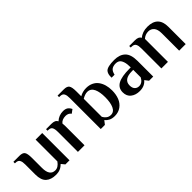

<svg xmlns="http://www.w3.org/2000/svg" viewBox="100 -1495 2339 2339"><g transform="rotate(-45 1270.0 -325.0)"><path d="M250 9.8Q163.6 9.8 117.2 -32.7Q70.8 -75.2 70.8 -171.9V-344.2Q70.8 -369.1 68.1 -385.5Q65.4 -401.9 58.3 -416Q51.3 -430.2 37.1 -437Q22.9 -443.8 1 -443.8H-8.8V-470.2H95.2Q147.9 -470.2 166.5 -444.6Q185.1 -418.9 185.1 -344.2V-171.9Q185.1 -35.2 279.8 -35.2Q332 -35.2 374 -95.2V-470.2H487.8V0H417L381.8 -43H377Q328.1 9.8 250 9.8Z M632.8 0V-344.2Q632.8 -395 619.1 -419.4Q605.5 -443.8 564 -443.8H553.7V-470.2H644.5Q679.2 -470.2 699 -460.7Q718.8 -451.2 728.5 -430.2Q782.7 -480 854.5 -480Q897 -480 920.9 -461.9Q927.7 -457 934.1 -449.7Q940.4 -442.4 943.8 -437.3Q947.3 -432.1 951.2 -425Q955.1 -418 955.6 -417L908.7 -381.8Q882.8 -417 835.9 -417Q774.4 -417 743.7 -377.9Q746.6 -352.5 746.6 -337.9V0Z M1260.3 9.8Q1214.8 9.8 1184.1 -6.1Q1153.3 -22 1137.2 -44.9H1132.3L1097.7 0H1026.4V-534.2Q1026.4 -559.1 1023.7 -575.4Q1021 -591.8 1013.9 -606Q1006.8 -620.1 992.7 -627Q978.5 -633.8 956.5 -633.8H942.4V-660.2H1050.3Q1103 -660.2 1121.8 -634.5Q1140.6 -608.9 1140.6 -534.2V-450.2Q1191.4 -480 1253.4 -480Q1304.2 -480 1343.8 -460.9Q1383.3 -441.9 1408 -408.2Q1432.6 -374.5 1445.1 -330.6Q1457.5 -286.6 1457.5 -234.9Q1457.5 -165.5 1436 -111.1Q1414.6 -56.6 1369.1 -23.4Q1323.7 9.8 1260.3 9.8ZM1236.3 -33.2Q1288.6 -33.2 1314 -88.1Q1339.4 -143.1 1339.4 -234.9Q1339.4 -279.8 1333.5 -315.4Q1327.6 -351.1 1314.9 -378.9Q1302.2 -406.7 1280.8 -421.9Q1259.3 -437 1229.5 -437Q1190.4 -437 1140.6 -407.2V-96.2Q1155.3 -68.8 1179.2 -51Q1203.1 -33.2 1236.3 -33.2Z M1690.9 9.8Q1621.6 9.8 1576.4 -25.6Q1531.2 -61 1531.2 -127Q1531.2 -202.6 1594.7 -237.8Q1658.2 -272.9 1794.9 -272.9H1815.9Q1815.9 -335 1803.2 -372.1Q1790.5 -409.2 1769.8 -423.1Q1749 -437 1717.3 -437Q1675.8 -437 1649.9 -418Q1624 -398.9 1613.3 -349.1H1562Q1562 -371.1 1563 -384.5Q1564 -397.9 1569.8 -415.3Q1575.7 -432.6 1586.9 -444.8Q1619.6 -480 1736.8 -480Q1829.1 -480 1879.6 -431.2Q1930.2 -382.3 1930.2 -270V0H1858.9L1824.2 -44.9H1818.8Q1802.7 -22 1769.8 -6.1Q1736.8 9.8 1690.9 9.8ZM1727.1 -38.1Q1782.7 -38.1 1815.9 -101.1V-230H1794.9Q1649.9 -230 1649.9 -127Q1649.9 -83.5 1671.1 -60.8Q1692.4 -38.1 1727.1 -38.1Z M2070.8 0V-344.2Q2070.8 -369.1 2068.1 -385.5Q2065.4 -401.9 2058.3 -416Q2051.3 -430.2 2037.1 -437Q2022.9 -443.8 2001 -443.8H1986.8V-470.2H2083Q2117.7 -470.2 2137.2 -460.9Q2156.7 -451.7 2167 -432.1Q2221.2 -480 2308.6 -480Q2489.7 -480 2489.7 -297.9V0H2377V-297.9Q2377 -367.2 2348.9 -399.7Q2320.8 -432.1 2275.9 -432.1Q2223.6 -432.1 2183.6 -396V0Z"/></g></svg>

Font: El Messiri SemiBold
Style: Regular
Weight: 600
Designer: Mohamed Gaber
Foundry: Kief Type Foundry
Version: Version 2.007;PS 002.007;hotconv 1.0.88;makeotf.lib2.5.64775